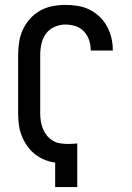

<svg xmlns="http://www.w3.org/2000/svg" viewBox="-20 -763 540 783"><path d="M205 0V-100Q182 -103 160.5 -112Q139 -121 121 -135.5Q103 -150 90 -169Q77 -188 68.5 -209.5Q60 -231 57 -254Q54 -277 54 -300V-539Q54 -565 58 -591.5Q62 -618 73.5 -642.5Q85 -667 103 -687Q121 -707 144.5 -720Q168 -733 194.5 -738Q221 -743 247 -743Q272 -743 297 -739Q322 -735 344.5 -724Q367 -713 385.5 -695.5Q404 -678 416 -656Q428 -634 434 -609.5Q440 -585 440 -560V-557H350V-558Q350 -579 343.5 -599Q337 -619 322.5 -634.5Q308 -650 288 -656.5Q268 -663 247 -663Q224 -663 202.5 -653.5Q181 -644 167.5 -625.5Q154 -607 149 -584.5Q144 -562 144 -539V-300Q144 -284 146.5 -268.5Q149 -253 155 -238Q161 -223 171 -210.5Q181 -198 195 -189.5Q209 -181 225 -178.5Q241 -176 257 -176Q266 -176 275.5 -176.5Q285 -177 295 -178V0Z"/></svg>

Font: Iosevka Curly Medium
Style: Regular
Weight: 500
Monospace: yes
Designer: Belleve Invis
Foundry: Belleve Invis
Version: Version 22.1.2; ttfautohint (v1.8.4)